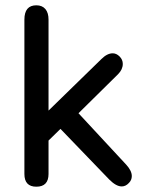

<svg xmlns="http://www.w3.org/2000/svg" viewBox="-20 -697 547 724"><path d="M72 -41V-623Q72 -677 117 -677Q139 -677 151 -663Q163 -649 163 -623V-280L362 -474Q384 -496 405 -496Q419 -496 431 -484Q443 -472 443 -456Q443 -435 425 -417L276 -270L456 -76Q477 -53 477 -33Q477 -18 466 -7Q454 6 439 6Q418 6 392 -20L208 -211L163 -167V-41Q163 7 117 7Q72 7 72 -41Z"/></svg>

Font: SN Pro
Style: Regular
Weight: 400
Designer: Tobias Whetton
Foundry: Supernotes
Version: Version 1.003